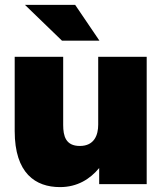

<svg xmlns="http://www.w3.org/2000/svg" viewBox="-20 -752 660 784"><path d="M238 -242V-520H40V-217C40 -44 125 12 225 12C296 12 348 -21 385 -66V0H579V-520H381V-243C381 -202 366 -156 306 -156C248 -156 238 -197 238 -242ZM82 -732 233 -586H386L287 -732Z"/></svg>

Font: Aspekta 950
Style: Regular
Weight: 950
Designer: Ivo Dolenc
Version: Version 2.000